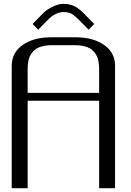

<svg xmlns="http://www.w3.org/2000/svg" viewBox="-20 -987 686 1007"><path d="M375 -791.5Q468.8 -791.5 526.1 -751.2Q583.5 -710.9 583.5 -641.6V0H500V-458.5H125V0Q125 0 41.5 0V-641.6Q41.5 -710.9 98.9 -751.2Q156.2 -791.5 250 -791.5ZM500 -500V-618.7Q500 -631.8 499.5 -641.6Q499 -651.4 496.3 -666Q493.7 -680.7 488.8 -691.2Q483.9 -701.7 474.6 -713.4Q465.3 -725.1 452.6 -732.7Q439.9 -740.2 419.9 -745.1Q399.9 -750 375 -750H250Q225.1 -750 205.1 -745.1Q185.1 -740.2 172.4 -732.7Q159.7 -725.1 150.4 -713.4Q141.1 -701.7 136.2 -691.2Q131.3 -680.7 128.7 -666Q126 -651.4 125.5 -641.6Q125 -631.8 125 -618.7V-500ZM474.1 -861.3 444.8 -831.1 400.9 -876Q373 -904.3 356.4 -914.1Q339.8 -923.8 312.5 -923.8Q293.9 -923.8 276.1 -915.5Q258.3 -907.2 247.8 -898.4Q237.3 -889.6 224.1 -876L180.2 -831.1L150.9 -861.3L207.5 -918.9Q225.1 -936.5 255.9 -951.7Q286.6 -966.8 312.5 -966.8Q342.8 -966.8 366.9 -956.1Q391.1 -945.3 416.5 -919.9Z"/></svg>

Font: Gputeks
Style: Regular
Weight: 500
Version: Version 0.9